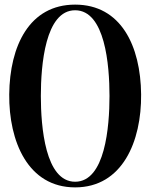

<svg xmlns="http://www.w3.org/2000/svg" viewBox="-20 -806 663 832"><path d="M305.5 6C510.5 6 593.5 -193.5 591.5 -397C589.5 -607.5 504 -786 305.5 -786C107.5 -786 22 -607.5 20 -397C18 -193.5 101 6 305.5 6ZM305.5 -18.5C176 -18.5 157 -256.5 157 -390C157 -523.5 176 -761.5 305.5 -761.5C435.5 -761.5 454.5 -523.5 454.5 -390C454.5 -256.5 435.5 -18.5 305.5 -18.5Z"/></svg>

Font: Beautique Display
Style: Bold
Weight: 700
Designer: Nhat-Quang Ngo
Version: Version 1.100;Glyphs 3.2.3 (3260)